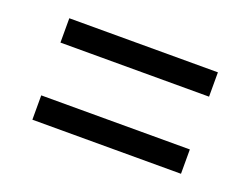

<svg xmlns="http://www.w3.org/2000/svg" viewBox="-56 -552 629 482"><g transform="rotate(20 258.0 -310.5)"><path d="M59.5 -175.5V-240.5H456.5V-175.5ZM59.5 -381.5V-446.5H456.5V-381.5Z"/></g></svg>

Font: Anek Gurmukhi Medium
Style: Regular
Weight: 400
Version: Version 1.003